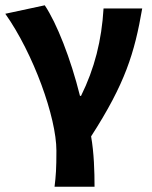

<svg xmlns="http://www.w3.org/2000/svg" viewBox="-21 -528 574 725"><path d="M192 41C192 109 190 136 185 177H336C336 121 334 49 323 -13C452 -213 487 -328 516 -496H370C363 -376 336 -269 285 -166H281C246 -307 193 -441 148 -508L-1 -476C105 -326 192 -85 192 41Z"/></svg>

Font: Cambridge Sans Bold
Style: Regular
Weight: 700
Version: Version 2.020;PS 002.020;hotconv 1.0.88;makeotf.lib2.5.64775